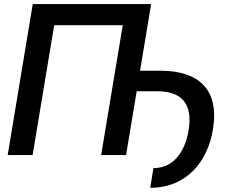

<svg xmlns="http://www.w3.org/2000/svg" viewBox="-20 -747 1153 925"><path d="M708.1 -727.3H137.8L17 0H137.1L241.1 -625.7H571.4L467.3 0H587.4L638.5 -307.2H737.2C853.7 -307.2 910.2 -249.3 888.5 -118.6C874.3 -33 827.1 62.9 719.1 62.9L703.8 157.7C882.5 157.7 981.5 27 1005.7 -122.9C1038 -316.1 937.1 -406.2 753.2 -406.2H654.8Z"/></svg>

Font: Magic Ui Pro Semi Bold
Style: Italic
Weight: 600
Italic angle: -9.39999°
Designer: Stefan Endress, Andreas Faust
Version: Version 1.000;FEAKit 1.0